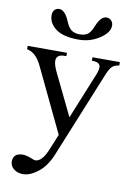

<svg xmlns="http://www.w3.org/2000/svg" viewBox="-96 -725 692 1001"><g transform="rotate(10 250.0 -224.5)"><path d="M101 -626Q101 -644 110.5 -654.5Q120 -665 135 -665Q167 -665 191 -604Q206 -570 224 -561.5Q242 -553 260 -553Q291 -553 306.5 -566Q322 -579 335 -613Q356 -664 386 -664Q401 -664 411 -653.5Q421 -643 421 -627Q421 -590 371.5 -557.5Q322 -525 261 -525Q180 -525 140.5 -554.5Q101 -584 101 -626ZM6 -447H214V-429H204Q161 -429 161 -395Q161 -376 176 -343L285 -118L384 -361Q394 -385 394 -402Q394 -429 349 -429V-447H494V-429Q469 -426 456 -413Q443 -400 428 -362L246 84Q220 149 177.5 182.5Q135 216 97 216Q69 216 49 200.5Q29 185 29 161Q29 116 81 116Q97 116 121 125Q142 134 148 134Q185 134 214 60L246 -18L85 -355Q54 -421 6 -429Z"/></g></svg>

Font: New Athena Unicode
Style: Regular
Weight: 400
Designer: J. Rusten 1997; rev. by R. Hancock 2001, 2002, rev. by D. Mastronarde 2002-2021
Foundry: GreekKeys New Athena Unicode
Version: Version 5.008